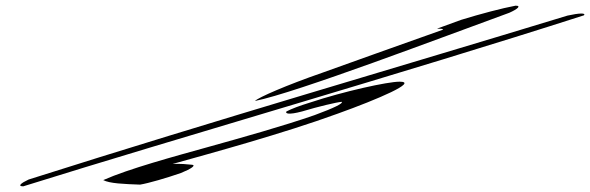

<svg xmlns="http://www.w3.org/2000/svg" viewBox="-20 -641 2080 677"><path d="M1521 -540C1529 -539 1545 -541 1541 -536C1404 -487 1200 -415 1115 -384C991 -341 890 -297 879 -285C1022 -313 1548 -513 1776 -596C1805 -609 1819 -621 1798 -621C1750 -612 1674 -592 1606 -571ZM81 -8C53 5 41 16 62 16C609 -155 1411 -385 2039 -587C2047 -596 2022 -595 1981 -586C1378 -402 755 -222 81 -8ZM1072 -279C1036 -268 1007 -257 990 -248C985 -241 996 -235 1045 -248C1101 -265 1169 -281 1185 -282C1191 -277 1160 -261 1089 -235C980 -197 830 -155 715 -123C593 -89 434 -46 344 -6C366 6 418 8 474 10C504 5 566 -13 618 -31C655 -46 671 -58 658 -60C637 -62 620 -64 589 -63C725 -101 978 -170 1170 -240C1315 -292 1456 -353 1389 -353C1347 -353 1192 -319 1072 -279Z"/></svg>

Font: Snowfall
Style: UltraObl
Weight: 400
Designer: Jasper
Foundry: Cannot Into Space Fonts
Version: Version 0.9